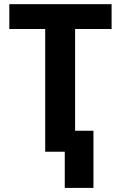

<svg xmlns="http://www.w3.org/2000/svg" viewBox="-20 -731 583 925"><path d="M517.6 -591.3H341.8V-101.1H430.2V174.3H292V0H197.8V-591.3H24.9V-710.9H517.6Z"/></svg>

Font: RobotoCondensed-Bold
Style: Bold
Weight: 700
Designer: Google
Version: Version 2.001240; 2014